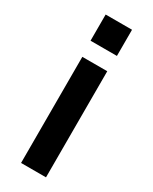

<svg xmlns="http://www.w3.org/2000/svg" viewBox="-189 -763 641 807"><g transform="rotate(30 131.0 -359.0)"><path d="M192 -515V0H71V-515ZM67 -718H195V-591H67Z"/></g></svg>

Font: Asta Sans
Style: Bold
Weight: 700
Designer: 42dot
Version: Version 1.000